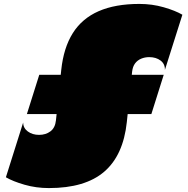

<svg xmlns="http://www.w3.org/2000/svg" viewBox="-20 -800 959 978"><path d="M229 158Q164 158 105 141Q46 124 10 103L98 -176Q98 -148 121.5 -130.5Q145 -113 179 -113Q213 -113 237 -131Q261 -149 265 -187L292 -444Q304 -557 351 -631.5Q398 -706 482.5 -743Q567 -780 690 -780Q755 -780 814 -763Q873 -746 909 -725L820 -444Q821 -474 798 -491.5Q775 -509 740 -509Q718 -509 699 -501Q680 -493 668 -477Q656 -461 653 -435L626 -178Q608 -9 511 74.5Q414 158 229 158ZM117 -219 180 -419H814L751 -219Z"/></svg>

Font: Climate Crisis
Style: Regular
Weight: 400
Version: Version 1.003